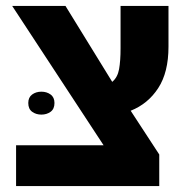

<svg xmlns="http://www.w3.org/2000/svg" viewBox="-20 -625 618 645"><path d="M34 0V-137H328L21 -605H200L357 -350Q375 -365 380 -392.5Q385 -420 385 -463V-605H546V-468Q546 -382 511.5 -329Q477 -276 419 -253L515 -106V0ZM75 -279Q75 -298 88 -307.5Q101 -317 119 -317Q137 -317 150 -307.5Q163 -298 163 -279Q163 -259 150 -249.5Q137 -240 119 -240Q101 -240 88 -249.5Q75 -259 75 -279Z"/></svg>

Font: Noto Sans Hebrew SemiCondensed ExtraBold
Style: Regular
Weight: 800
Width: 4
Designer: Monotype Design Team
Foundry: Monotype Imaging Inc.
Version: Version 2.004; ttfautohint (v1.8.4.7-5d5b)